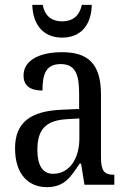

<svg xmlns="http://www.w3.org/2000/svg" viewBox="-20 -761 527 791"><path d="M236 -606C319 -606 357 -666 358 -741H317C307 -693 277 -673 236 -673C195 -673 165 -693 156 -741H113C115 -666 153 -606 236 -606ZM173 10C245 10 271 -31 308 -87H314L328 0H451V-41H448C410 -41 396 -57 396 -113V-372C396 -499 342 -546 236 -546C143 -546 77 -513 77 -450C77 -408 104 -388 155 -388C155 -452 167 -497 230 -497C295 -497 306 -447 306 -373V-312L236 -309C105 -304 42 -256 42 -150C42 -41 99 10 173 10ZM199 -45C154 -45 134 -82 134 -144C134 -223 164 -265 256 -270L307 -273V-191C307 -106 265 -45 199 -45Z"/></svg>

Font: Noto Serif Sinhala Condensed
Style: Regular
Weight: 400
Width: 3
Designer: Jelle Bosma - Monotype Design Team
Foundry: Monotype Imaging Inc.
Version: Version 2.007